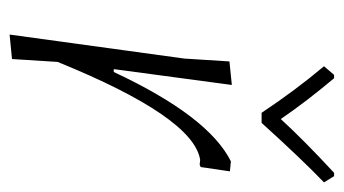

<svg xmlns="http://www.w3.org/2000/svg" viewBox="-178 -534 716 400"><g transform="rotate(90 180.0 -334.0)"><path d="M347 -672 360 -651Q312 -605 236 -521H215Q167 -593 118 -651L136 -672H143Q191 -615 228 -561Q273 -610 340 -672ZM157 -459 124 -213H130Q222 -410 316 -457L337 -455L328 -394L323 -392L313 -393Q224 -379 109 -96L103 -1L52 4L102 -360L108 -454Z"/></g></svg>

Font: Alegreya Sans Light
Style: Italic
Weight: 300
Italic angle: -7°
Designer: Juan Pablo del Peral
Foundry: Huerta Tipografica
Version: Version 2.007